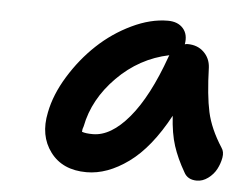

<svg xmlns="http://www.w3.org/2000/svg" viewBox="-40 -764 678 531"><g transform="rotate(5 299.5 -498.5)"><path d="M217.8 -279.8Q150.9 -279.8 117.2 -325Q83.5 -370.1 97.2 -435.1Q106.9 -485.4 138.4 -536.6Q169.9 -587.9 211.9 -627.4Q253.9 -667 305.9 -691.9Q357.9 -716.8 405.8 -716.8Q433.6 -716.8 448.2 -700.2Q462.9 -683.6 458 -655.8Q460.9 -657.2 465.8 -657.2Q493.2 -657.2 510.7 -640.4Q528.3 -623.5 529.8 -598.1Q532.2 -520.5 542.2 -474.9Q552.2 -429.2 584 -379.9Q591.8 -369.1 588.9 -352.5Q585.9 -335.9 577.9 -320.6Q569.8 -305.2 554.9 -294.2Q540 -283.2 523.9 -283.2Q498 -283.2 487.8 -303.2Q466.8 -339.4 455.8 -373.3Q444.8 -407.2 441.9 -456.1Q392.6 -364.7 334 -322.3Q275.4 -279.8 217.8 -279.8ZM199.2 -405.8Q195.8 -397.5 195.8 -390.1Q206.1 -386.2 226.1 -386.2Q276.4 -386.2 326.2 -445.6Q376 -504.9 416 -617.2L418 -622.1Q335.9 -605 274.9 -543.5Q213.9 -481.9 199.2 -405.8Z"/></g></svg>

Font: Shantell Sans Irregular Bouncy
Style: Italic
Weight: 500
Italic angle: -11.31°
Designer: Stephen Nixon, Anya Danilova, Shantell Martin
Foundry: Arrow Type
Version: Version 1.006;[9816181b4]